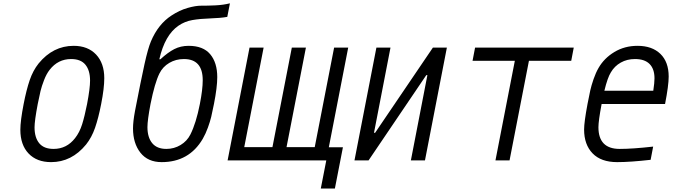

<svg xmlns="http://www.w3.org/2000/svg" viewBox="-20 -948 4040 1135"><path d="M281.9 10.4Q197.3 10.4 148.8 -40.7Q100.3 -91.8 100.3 -181Q100.3 -233.1 119.8 -333.3Q136.1 -417.3 155.6 -474.3Q175.1 -531.2 208.3 -572.9Q293.6 -677.1 415.4 -677.1Q499.3 -677.1 547.9 -625.7Q596.4 -574.2 596.4 -485.7Q596.4 -426.4 578.1 -333.3Q561.8 -250 542 -192.7Q522.1 -135.4 488.9 -93.8Q403.6 10.4 281.9 10.4ZM512.4 -471.4Q512.4 -531.9 485 -565.4Q457.7 -599 400.4 -599Q322.9 -599 273.4 -535.2Q254.6 -511.1 240.6 -474.9Q226.6 -438.8 219.7 -410.5Q212.9 -382.2 203.1 -333.3Q184.2 -233.7 184.2 -195.3Q184.2 -134.8 211.9 -101.2Q239.6 -67.7 296.9 -67.7Q374.3 -67.7 423.8 -131.5Q450.5 -165.4 465.5 -213.2Q480.5 -261.1 494.8 -333.3Q512.4 -426.4 512.4 -471.4Z M1178.4 -474Q1178.4 -599 1067.1 -599Q1019.5 -599 980.8 -576.2Q942.1 -553.4 922.5 -513.7Q894.5 -457 869.8 -333.3Q851.6 -237 851.6 -196.6Q851.6 -136.1 879.6 -101.9Q907.6 -67.7 963.5 -67.7Q1009.1 -67.7 1047.5 -90.8Q1085.9 -113.9 1105.5 -153Q1139.3 -220.1 1161.5 -333.3Q1178.4 -419.3 1178.4 -474ZM1095.1 -677.1Q1181 -677.1 1222.7 -627.3Q1264.3 -577.5 1264.3 -492.2Q1264.3 -432.3 1244.8 -333.3Q1235 -283.9 1228.5 -256.8Q1222 -229.8 1209 -193.7Q1196 -157.6 1178.4 -127Q1097.7 10.4 935.5 10.4Q854.2 10.4 810.2 -45.2Q766.3 -100.9 766.3 -188.8Q766.3 -228.5 778 -291.7Q813.8 -476.6 834.3 -569.3Q854.8 -662.1 872.4 -703.8Q915.4 -805.3 993.5 -856.1Q1041 -887.4 1088.9 -901Q1136.7 -914.7 1170.9 -914.4Q1205.1 -914.1 1252.9 -916.3Q1300.8 -918.6 1339.2 -928.4L1323.6 -848.3Q1284.5 -841.1 1223.3 -839.2Q1162.1 -837.2 1117.2 -829.4Q1072.3 -821.6 1035.2 -796.2Q954.4 -740.9 921.9 -597.7H928.4Q972 -638 1010.1 -657.6Q1048.2 -677.1 1095.1 -677.1Z M1325.5 0 1455.1 -666.7H1538.4L1423.8 -78.1H1590.5L1705.1 -666.7H1788.4L1673.8 -78.1H1840.5L1955.1 -666.7H2038.4L1923.8 -77.5H2007.2L1959.6 166.7H1876.3L1908.9 0Z M2408.9 0 2506.5 -503.9H2500L2158.9 0H2075.5L2205.1 -666.7H2288.4L2190.8 -162.8H2197.3L2539.1 -666.7H2621.7L2492.2 0Z M3371.7 -666.7 3356.8 -588.5H3106.8L2992.2 0H2908.9L3023.4 -588.5H2773.4L2788.4 -666.7Z M3849 -485Q3849 -540.4 3820 -569.7Q3791 -599 3733.7 -599Q3686.8 -599 3649.7 -578.1Q3612.6 -557.3 3591.1 -520.2Q3571.6 -489.6 3552.7 -411.5H3841.8Q3849 -459 3849 -485ZM3517.6 -196Q3517.6 -67.7 3643.2 -67.7Q3719.4 -67.7 3841.1 -81.4L3826.2 -3.3Q3705.7 10.4 3628.3 10.4Q3533.2 10.4 3483.1 -41.3Q3432.9 -93.1 3432.9 -182.3Q3432.9 -225.9 3453.1 -333.3Q3462.9 -384.8 3469.4 -413.7Q3475.9 -442.7 3488.9 -480.5Q3502 -518.2 3518.2 -546.2Q3551.4 -604.2 3612 -640.6Q3672.5 -677.1 3748.7 -677.1Q3834.6 -677.1 3883.8 -629.6Q3932.9 -582 3932.9 -495.4Q3932.9 -443.4 3911.5 -333.3H3536.5Q3517.6 -233.7 3517.6 -196Z"/></svg>

Font: Monoid
Style: Italic
Weight: 400
Width: 4
Italic angle: -11°
Monospace: yes
Version: Version 0.61